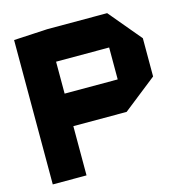

<svg xmlns="http://www.w3.org/2000/svg" viewBox="-106 -815 863 912"><g transform="rotate(-15 325.0 -359.5)"><path d="M42 0V-710L207 -719H208V0ZM208 -242V-402H469V-242ZM469 -242V-559H635V-372L470 -242ZM208 -559V-719H502L635 -560V-559Z"/></g></svg>

Font: Foldit
Style: Bold
Weight: 700
Version: Version 1.003